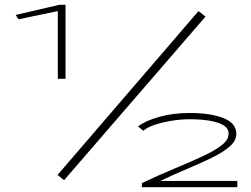

<svg xmlns="http://www.w3.org/2000/svg" viewBox="-20 -707 1040 797"><path d="M220 -380V-661L57 -627L45 -645L226 -687H252V-380ZM246 41 219 19 804 -661 833 -638ZM569 70V53Q641 19 706 -8Q771 -35 821.5 -58.5Q872 -82 900.5 -104.5Q929 -127 929 -152Q929 -175 906 -188Q883 -201 846.5 -206.5Q810 -212 769 -212Q730 -212 691 -205.5Q652 -199 621 -188.5Q590 -178 575 -164L553 -182Q584 -206 641 -222Q698 -238 768 -238Q853 -238 907 -217Q961 -196 961 -151Q961 -123 933.5 -99Q906 -75 860 -52.5Q814 -30 758 -6.5Q702 17 646 44H965V70Z"/></svg>

Font: Inconsolata UltraExpanded ExtraLight
Style: Regular
Weight: 200
Width: 9
Monospace: yes
Designer: Raph Levien, Cyreal, Brenton Simpson
Foundry: Raph Levien, Cyreal, Google
Version: Version 3.001; ttfautohint (v1.8.2.53-6de2)